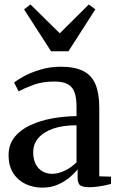

<svg xmlns="http://www.w3.org/2000/svg" viewBox="-20 -852 548 882"><path d="M174 10Q133.5 10 98 -6.5Q62.5 -23 41 -56.2Q19.5 -89.5 19.5 -139.5Q19.5 -188 46.8 -222Q74 -256 119.2 -277Q164.5 -298 219.8 -308Q275 -318 331.5 -318.5V-361.5Q331.5 -401 322.8 -426.8Q314 -452.5 291.8 -465Q269.5 -477.5 229 -477.5Q175 -477.5 133.2 -462Q91.5 -446.5 65.5 -432.5L45 -472.5Q58.5 -484.5 90.2 -501.8Q122 -519 165.8 -532.2Q209.5 -545.5 259.5 -545.5Q323.5 -545.5 362.5 -525.8Q401.5 -506 418.8 -464.2Q436 -422.5 436 -358V-42L490 -40.5V-7Q479 -4 462.2 -0.5Q445.5 3 426.2 5.5Q407 8 389 8Q362 8 349.2 -0.2Q336.5 -8.5 336.5 -36.5V-74.5Q325.5 -59.5 302.8 -39.5Q280 -19.5 247.5 -4.8Q215 10 174 10ZM219.5 -53.5Q248 -53.5 278 -68.2Q308 -83 331.5 -106V-276.5Q267.5 -276.5 223.2 -260.8Q179 -245 155.8 -217.5Q132.5 -190 132.5 -153Q132.5 -120 144 -98Q155.5 -76 175.2 -64.8Q195 -53.5 219.5 -53.5ZM214.5 -616.5 90.5 -809 120 -831.5 254.5 -699 388 -831.5 418 -809 294.5 -616.5Z"/></svg>

Font: Merriweather 72pt Medium
Style: Regular
Weight: 500
Version: Version 2.100